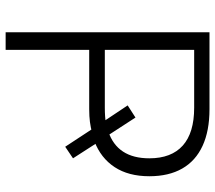

<svg xmlns="http://www.w3.org/2000/svg" viewBox="-60 -684 745 664"><g transform="rotate(90 312.0 -352.5)"><path d="M92 0V-705H358Q433 -705 485 -681Q537 -657 563.5 -610.5Q590 -564 590 -497Q590 -425 558.5 -377Q527 -329 469 -307L472 -320L528 -233L488 -206L423 -305L440 -299Q421 -294 402 -291.5Q383 -289 358 -289H153V0ZM153 -343H353Q369 -343 383 -344Q397 -345 410 -347L401 -338L345 -422L387 -449L450 -352L435 -355Q528 -386 528 -497Q528 -573 484 -612.5Q440 -652 353 -652H153Z"/></g></svg>

Font: Nunito Sans 12pt Light
Style: Regular
Weight: 300
Designer: Vernon Adams
Foundry: Vernon Adams
Version: Version 3.101;gftools[0.9.27]